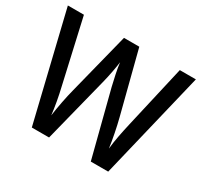

<svg xmlns="http://www.w3.org/2000/svg" viewBox="-147 -911 1166 1108"><g transform="rotate(30 435.5 -357.0)"><path d="M862 -714 690 0H574L463 -433Q455 -466 446 -508.5Q437 -551 434 -581Q431 -557 423 -514Q415 -471 405 -432L296 0H181L9 -714H116L211 -295Q222 -249 230.5 -201.5Q239 -154 243 -117Q249 -161 259 -212.5Q269 -264 280 -306L383 -714H485L590 -305Q601 -262 611 -211.5Q621 -161 627 -117Q631 -158 640 -205Q649 -252 659 -295L755 -714Z"/></g></svg>

Font: Noto Sans Georgian SemiCondensed Medium
Style: Regular
Weight: 500
Width: 4
Designer: Monotype Design Team, Akaki Razmadze
Foundry: Google LLC
Version: Version 2.005; ttfautohint (v1.8.4.7-5d5b)